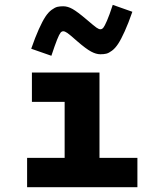

<svg xmlns="http://www.w3.org/2000/svg" viewBox="-20 -779 654 799"><path d="M300.8 -607.9Q270.5 -634.8 260.3 -641.8Q250 -648.9 243.2 -648.9Q236.8 -648.9 231.7 -642.6Q226.6 -636.2 217.5 -613.8Q208.5 -591.3 193.8 -546.9L109.9 -576.2Q126.5 -624 141.6 -657.5Q156.7 -690.9 168.9 -709.5Q181.2 -728 194.8 -738Q208.5 -748 218.8 -750.5Q229 -752.9 243.2 -752.9Q261.7 -752.9 281.7 -741.7Q301.8 -730.5 339.8 -698.2Q371.1 -671.4 381.1 -664.3Q391.1 -657.2 397.9 -657.2Q404.3 -657.2 409.7 -663.3Q415 -669.4 425 -692.4Q435.1 -715.3 449.2 -758.8L530.8 -730Q514.2 -682.1 499 -648.7Q483.9 -615.2 471.7 -596.7Q459.5 -578.1 446 -568.1Q432.6 -558.1 422.4 -555.7Q412.1 -553.2 397.9 -553.2Q379.9 -553.2 358.9 -564.5Q337.9 -575.7 300.8 -607.9ZM92.8 -122.1H249V-355H112.8V-477.1H394V-122.1H551.8V0H92.8Z"/></svg>

Font: IntelOne Mono Bold
Style: Regular
Weight: 700
Designer: Fred Shallcrass
Foundry: Frere-Jones Type LLC
Version: Version 1.200;hotconv 1.1.0;makeotfexe 2.6.0;FJTRelease1.2